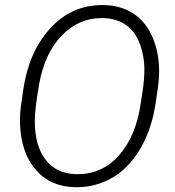

<svg xmlns="http://www.w3.org/2000/svg" viewBox="-20 -741 701 770"><path d="M281.7 9.8C283.7 9.8 285.6 9.8 287.6 9.8C337.9 9.8 384.8 -2.4 428.2 -26.9C471.2 -51.3 508.3 -88.4 539.1 -138.7C569.8 -189 590.8 -247.6 602.1 -314.5L613.3 -389.6C616.2 -411.1 618.2 -432.6 618.2 -455.1C618.2 -460.4 617.7 -466.3 617.7 -471.7C616.2 -518.1 606 -561 587.9 -600.1C551.3 -677.7 484.4 -718.8 397 -720.7C395 -720.7 392.6 -720.7 390.6 -720.7C307.6 -720.7 237.8 -689.5 181.2 -627C124 -564 88.4 -482.9 73.7 -383.8L64 -316.4C61.5 -297.4 60.1 -278.8 60.1 -259.8C60.1 -252.4 60.1 -245.6 60.5 -238.8C64 -164.1 85 -104 124 -59.6C162.6 -14.6 215.3 8.3 281.7 9.8ZM543.9 -322.8C531.2 -237.8 502.4 -169.9 458 -118.7C413.1 -67.9 357.4 -42.5 291 -42.5C289.1 -42.5 286.6 -42.5 284.7 -42.5C232.4 -43.9 191.9 -63 163.1 -100.1C134.3 -137.2 119.6 -188.5 119.6 -254.4C119.6 -255.4 119.6 -256.3 119.6 -256.8C119.6 -289.1 125.5 -337.4 136.7 -402.3C151.4 -484.9 181.2 -549.8 226.6 -597.2C271.5 -644.5 325.2 -668.5 387.7 -668.5C389.6 -668.5 392.1 -668.5 394 -668.5C429.7 -667.5 460 -658.2 484.9 -641.1C509.8 -623.5 528.3 -598.6 540.5 -565.9C552.7 -533.2 559.1 -497.1 559.1 -457.5C558.6 -436.5 557.1 -415.5 554.7 -395Z"/></svg>

Font: Roboto Light
Style: Italic
Weight: 300
Italic angle: -12°
Designer: Google
Version: Version 2.137; 2017